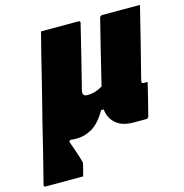

<svg xmlns="http://www.w3.org/2000/svg" viewBox="-179 -648 911 950"><g transform="rotate(-15 276.0 -173.5)"><path d="M307 -547Q318 -547 315 -536L276 -377Q266 -336 255.5 -295Q245 -254 235 -213Q228 -183 256 -183Q275 -183 293 -188Q311 -193 334 -206Q354 -288 374 -371Q394 -454 415 -536Q419 -547 429 -547H622Q600 -456 577 -365.5Q554 -275 531 -184Q529 -176 532 -172Q535 -169 541 -169H560Q550 -128 540 -86.5Q530 -45 519 -4Q516 7 505 7H441Q383 7 351 -21Q319 -49 315 -94H302Q267 -34 228.5 -11.5Q190 11 149 11Q132 11 116 9L109 16Q149 128 147 136Q142 157 139.5 167.5Q137 178 131 200H-61Q-72 200 -69 189Q-48 106 -29 30.5Q-10 -45 9 -125Q10 -128 11 -132Q31 -211 51 -290.5Q71 -370 90 -449Q97 -476 103.5 -501Q110 -526 115 -547Z"/></g></svg>

Font: Recursive Mn Lnr St Blk
Style: Italic
Weight: 900
Italic angle: -15°
Monospace: yes
Version: Version 1.079;hotconv 1.0.112;makeotfexe 2.5.65598; ttfautoh